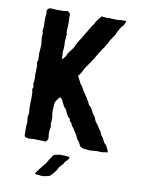

<svg xmlns="http://www.w3.org/2000/svg" viewBox="-98 -799 775 1047"><g transform="rotate(10 289.5 -276.0)"><path d="M75 -595Q81 -586 77 -571V-562Q78 -558 78 -551Q79 -542 81 -526Q81 -522 80.5 -514Q80 -506 80 -502V-495Q79 -493 79 -489Q79 -487 78.5 -482Q78 -477 78 -474Q78 -458 79 -451V-447Q82 -441 75 -425V-421Q80 -409 78 -400V-381Q78 -378 78 -372Q78 -366 77 -364V-351Q77 -346 78 -344V-337V-328Q78 -326 78 -323Q78 -320 77 -318Q77 -313 75 -305V-302Q83 -290 75 -277V-272Q78 -260 78 -259Q79 -247 79 -225Q79 -210 78 -202V-199V-172Q78 -164 80 -144Q82 -141 80 -138Q74 -126 78 -104Q80 -90 79 -86Q78 -83 77.5 -78Q77 -73 77 -71Q77 -30 78 -21Q80 -10 87 -10Q90 -10 96.5 -8Q103 -6 107 -7Q114 -7 126 -9H133Q141 -8 159 -8H167H170Q177 -7 191 -7Q199 -5 202 -14L203 -15Q212 -23 206 -46V-51Q208 -61 205 -64L206 -66Q206 -68 206 -69Q206 -72 208 -79Q210 -86 210 -90V-95Q206 -102 208 -117Q209 -123 209 -135Q209 -152 205 -164V-170V-179V-181Q205 -195 206 -202Q206 -208 208 -224V-226Q209 -227 209 -228Q211 -231 215 -237.5Q219 -244 221 -247Q222 -249 226 -252.5Q230 -256 231 -258H234Q243 -252 248 -240Q250 -236 255 -226Q260 -216 262 -212Q263 -211 265 -208Q272 -205 278 -191Q282 -181 292 -163Q294 -160 300 -156Q306 -152 306 -145Q306 -138 312 -135Q317 -132 321 -120Q322 -115 326 -112Q334 -104 338 -95Q340 -92 344 -86.5Q348 -81 349 -79Q357 -65 360 -57Q361 -52 373 -38Q382 -25 383 -20L384 -19Q384 -18 384 -17Q385 -14 394.5 -9Q404 -4 407 -4Q423 -4 431 -2Q440 0 458 -2Q472 -4 479 -4Q484 -4 492 -3.5Q500 -3 505 -3Q518 -3 525 -6H531Q535 -5 537.5 -6.5Q540 -8 539 -12Q539 -13 537 -19Q535 -23 531.5 -30Q528 -37 527 -40Q526 -42 524 -44L512 -56L509 -62L500 -80Q485 -97 483 -109Q480 -114 479 -115Q475 -120 469 -130Q463 -140 460 -144Q458 -147 456 -149.5Q454 -152 451.5 -154.5Q449 -157 448 -159Q448 -160 447 -160L446 -162L443 -168Q442 -170 440.5 -174Q439 -178 439 -179L435 -187Q421 -203 414 -219Q409 -234 397 -241Q395 -243 395 -244L387 -260Q385 -262 385 -263Q382 -271 359 -304Q349 -317 344 -330Q342 -335 335 -343Q328 -351 328 -352L325 -358Q317 -372 314 -379Q313 -380 310 -386Q308 -392 312 -396Q318 -402 322 -409Q327 -418 337 -438Q344 -448 346 -451Q353 -462 365 -478Q374 -494 378 -497Q379 -498 382 -504Q384 -510 386 -513Q390 -517 394.5 -526Q399 -535 400 -536Q414 -558 422 -568Q423 -569 424.5 -572Q426 -575 427 -577Q428 -578 429.5 -581Q431 -584 432 -586Q441 -595 442 -605L448 -614Q453 -620 455 -625Q463 -638 466 -640Q468 -642 468 -643Q470 -647 473.5 -655.5Q477 -664 479 -668L480 -671Q485 -672 485 -678Q485 -679 486 -680Q492 -688 493 -692L502 -701Q506 -705 507 -708Q511 -716 513 -721Q518 -731 507 -731Q504 -731 497.5 -730.5Q491 -730 488 -730H480Q472 -728 458 -728Q455 -728 451 -728.5Q447 -729 445 -729H430L428 -730H426H413Q402 -728 397 -730Q394 -733 389 -730Q388 -729 386 -731Q383 -733 382 -733H381Q373 -727 358 -706Q354 -700 352 -698Q351 -697 348 -691Q347 -683 338 -674Q334 -670 333 -666Q314 -634 311 -630Q308 -625 303.5 -617Q299 -609 297 -606Q295 -602 290 -594.5Q285 -587 282 -583Q281 -581 278.5 -576Q276 -571 274 -569Q272 -566 269 -560Q266 -554 264 -551L261 -542L260 -540L254 -531Q251 -526 244 -518Q237 -510 234 -505Q231 -502 229 -494Q227 -488 225 -487L224 -486Q223 -482 220 -478.5Q217 -475 213.5 -471.5Q210 -468 208 -466H207Q206 -465 205 -465V-468V-491Q205 -492 204.5 -493.5Q204 -495 204 -496V-498L203 -500Q206 -520 206 -540Q206 -544 205.5 -551Q205 -558 205 -562Q205 -564 205.5 -567Q206 -570 206 -572Q206 -590 208 -600Q209 -602 207.5 -606Q206 -610 206 -612Q205 -613 205 -616Q205 -627 207 -651V-663V-676Q205 -700 206 -707Q209 -717 199 -722L197 -724Q192 -731 183 -727Q168 -724 156 -725Q152 -726 143.5 -725Q135 -724 131 -725Q128 -725 122.5 -725.5Q117 -726 114 -726Q110 -727 101 -727Q100 -727 98 -726.5Q96 -726 94 -726Q87 -726 81.5 -718.5Q76 -711 78 -704Q81 -694 77 -673V-660V-642Q79 -621 76 -604Q76 -601 75 -599ZM197 181H219Q222 180 228 179Q234 178 237 177Q246 177 255 170Q271 154 277 145Q284 137 289 125Q292 117 300 110Q315 95 318 86Q319 82 326 77Q332 74 335 67Q336 66 337 63.5Q338 61 338 60Q342 53 334 53Q307 50 304 51Q302 51 289 50.5Q276 50 274 53Q273 54 270 54Q260 52 248 62Q247 62 244 69Q240 78 234 83L231 89Q220 108 218 111Q217 113 209 121Q208 122 206 124.5Q204 127 203 128Q199 135 193 141Q189 146 182 155.5Q175 165 172 170Q167 179 178 179H193Q195 179 197 181Z"/></g></svg>

Font: Gutenberg Clean
Style: Regular
Weight: 400
Designer: Nicola Manzari, Bruno Pierini
Foundry: Unio | Creative Solutions
Version: Version 1.001;PS 001.001;hotconv 1.0.88;makeotf.lib2.5.64775